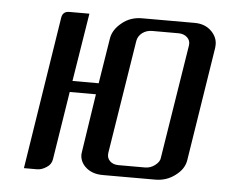

<svg xmlns="http://www.w3.org/2000/svg" viewBox="-40 -482 618 527"><g transform="rotate(5 269.5 -219.0)"><path d="M43.9 0 109.9 -420.9Q112.8 -438 130.9 -438H186L155.8 -250H228L248 -375Q252 -399.9 275.9 -418.9Q298.8 -438 331.1 -438H476.1Q505.9 -438 523.9 -418.9Q538.6 -403.3 538.6 -383.8Q538.6 -377.9 538.1 -375L488.8 -62Q485.4 -36.6 460.4 -18.1Q436.5 0 405.8 0H261.2Q230 0 211.9 -18.1Q197.8 -32.2 197.8 -51.3Q197.8 -53.2 198.5 -57.1Q199.2 -61 199.2 -62L223.1 -219.2H150.9L121.1 -30.8Q118.7 -16.6 106 -8.8Q92.8 0 80.1 0ZM271 -62Q269 -48.3 277.8 -39.6Q286.6 -30.8 301.8 -30.8H375Q389.6 -30.8 401.9 -40Q415.5 -50.3 416 -62L465.8 -375Q467.8 -388.2 458.5 -397Q449.2 -405.8 434.1 -405.8H361.8Q346.2 -405.8 334.5 -397Q323.2 -388.2 320.8 -375Z"/></g></svg>

Font: Hhenum
Style: Italic
Weight: 400
Designer: T. Christopher White
Version: Version 1.0